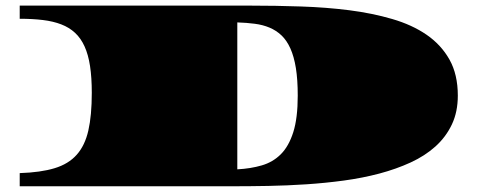

<svg xmlns="http://www.w3.org/2000/svg" viewBox="-20 -650 1669 670"><path d="M48.8 -45.9Q122.1 -48.3 170.4 -63Q218.8 -77.6 247.6 -109.9Q276.4 -142.1 288.3 -194.6Q300.3 -247.1 300.3 -326.2Q300.3 -379.4 294.2 -419.4Q288.1 -459.5 275.1 -488Q262.2 -516.6 241.9 -535.4Q221.7 -554.2 193.8 -564.9Q166 -575.7 129.9 -580.1Q93.8 -584.5 48.8 -584.5V-630.4H853Q941.9 -630.4 1030 -627.4Q1118.2 -624.5 1198.7 -614.3Q1279.3 -604 1348.6 -583.7Q1418 -563.5 1468.8 -528.6Q1519.5 -493.7 1548.6 -441.9Q1577.6 -390.1 1577.6 -316.4Q1577.6 -259.8 1556.9 -215.8Q1536.1 -171.9 1499.5 -138.9Q1462.9 -106 1412.8 -83Q1362.8 -60.1 1304 -44.4Q1245.1 -28.8 1180.2 -20Q1115.2 -11.2 1048.6 -6.8Q981.9 -2.4 916.5 -1.2Q851.1 0 791.5 0H48.8ZM808.1 -59.1Q854.5 -61.5 893.3 -72.8Q932.1 -84 960 -111.8Q987.8 -139.6 1003.4 -188.7Q1019 -237.8 1019 -316.4Q1019 -372.1 1012.5 -412.6Q1005.9 -453.1 993.2 -481.2Q980.5 -509.3 962.2 -526.6Q943.8 -543.9 920.4 -553.7Q897 -563.5 868.7 -567.1Q840.3 -570.8 808.1 -571.8Z"/></svg>

Font: Asset
Style: Regular
Weight: 400
Designer: Riccardo De Franceschi
Foundry: Sorkin Type Co.
Version: Version 1.001